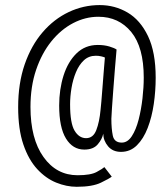

<svg xmlns="http://www.w3.org/2000/svg" viewBox="-20 -726 640 756"><path d="M282 9.5Q242 9.5 201.2 -7Q160.5 -23.5 126.5 -60.2Q92.5 -97 72 -157Q51.5 -217 51.5 -304Q51.5 -398 77.2 -472.5Q103 -547 147.8 -599Q192.5 -651 250.5 -678.5Q308.5 -706 372.5 -706Q432.5 -706 482.5 -676.5Q532.5 -647 562.8 -583.8Q593 -520.5 593 -420Q593 -368 585.5 -316.5Q578 -265 561.5 -222.2Q545 -179.5 519 -153.8Q493 -128 456.5 -128Q424 -128 405.5 -150Q387 -172 386.5 -199.5Q382.5 -178.5 365 -157.8Q347.5 -137 312 -137Q266.5 -137 239.8 -180.5Q213 -224 213 -310.5Q213 -374 230.2 -428.5Q247.5 -483 281.5 -516Q315.5 -549 365 -549Q390.5 -549 410.5 -543Q430.5 -537 439 -531Q436 -497.5 432.5 -455Q429 -412.5 426 -371.2Q423 -330 420.8 -299.2Q418.5 -268.5 418.5 -258.5Q418.5 -219 424.2 -191.8Q430 -164.5 459.5 -164.5Q482.5 -164.5 499 -189.8Q515.5 -215 525.8 -254.8Q536 -294.5 541 -338.5Q546 -382.5 546 -420.5Q546 -540 496.8 -600Q447.5 -660 367.5 -660Q316 -660 268 -635Q220 -610 182.2 -563.2Q144.5 -516.5 122.2 -451Q100 -385.5 100 -305Q100 -179.5 151.2 -107.8Q202.5 -36 285.5 -36Q337 -36 360.5 -48.8Q384 -61.5 391 -68L420 -30.5Q411 -23 377.5 -6.8Q344 9.5 282 9.5ZM319 -182Q347 -182 359.2 -213.8Q371.5 -245.5 376 -294Q377 -301 379 -325Q381 -349 383.5 -381Q386 -413 388.5 -445Q391 -477 393 -499.5Q388 -502 378.2 -504.2Q368.5 -506.5 357.5 -506.5Q329.5 -506.5 310.2 -488.5Q291 -470.5 279 -441.5Q267 -412.5 261.5 -379.2Q256 -346 256 -315.5Q256 -240.5 273.8 -211.2Q291.5 -182 319 -182Z"/></svg>

Font: Trispace Condensed ExtraLight
Style: Regular
Weight: 200
Width: 3
Designer: Tyler Finck
Foundry: Etcetera Type Company
Version: Version 1.210; ttfautohint (v1.8.3)